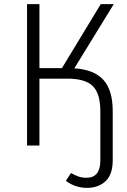

<svg xmlns="http://www.w3.org/2000/svg" viewBox="-20 -705 617 930"><path d="M401 205Q345 205 299 171L324 133Q343 144 360 150Q377 156 399 156Q466 156 466 72V-166Q466 -252 429.5 -288Q393 -324 307 -324H171V0H111V-685H171V-375H280L468 -685H531L340 -374Q436 -368 481 -318Q526 -268 526 -167V71Q526 140 491.5 172.5Q457 205 401 205Z"/></svg>

Font: Trujillo Light
Style: Regular
Weight: 300
Designer: Fira Sans original fonts by bBox Type GmbH, Carrois Corporate GbR, & Edenspiekermann AG / Changes by Cristiano Sobral
Foundry: Fira Sans original fonts by bBox Type GmbH, Carrois Corporate GbR, & Edenspiekermann AG / Changes by Cristiano Sobral
Version: Version 4.301;July 28, 2020;FontCreator 13.0.0.2655 64-bit